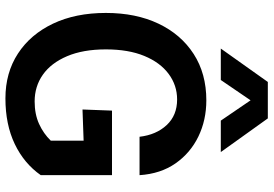

<svg xmlns="http://www.w3.org/2000/svg" viewBox="-166 -804 983 690"><g transform="rotate(90 325.0 -459.5)"><path d="M334 12Q242 12 173 -33Q104 -78 65.5 -159Q27 -240 27 -349Q27 -457 65.5 -538Q104 -619 174.5 -664.5Q245 -710 341 -710Q412 -710 471 -681.5Q530 -653 567.5 -599.5Q605 -546 610 -470H472Q465 -530 430 -567.5Q395 -605 338 -605Q287 -605 246 -574.5Q205 -544 181.5 -487Q158 -430 158 -349Q158 -267 182.5 -209.5Q207 -152 249 -122.5Q291 -93 345 -93Q391 -93 426 -109Q461 -125 486 -151V-269L374 -265L378 -371H610V-115Q568 -55 498 -21.5Q428 12 334 12ZM155 -762 275 -931H406L527 -762H414L341 -869L268 -762Z"/></g></svg>

Font: Azeret Mono Medium
Style: Regular
Weight: 500
Designer: Martin Vácha
Foundry: Displaay
Version: Version 1.002